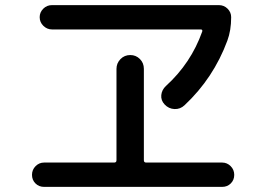

<svg xmlns="http://www.w3.org/2000/svg" viewBox="-20 -735 1040 750"><path d="M628 -399Q726 -488 770 -612Q772 -620 764 -620H183Q164 -620 149.5 -634Q135 -648 135 -668Q135 -687 149 -701Q163 -715 183 -715H835Q855 -715 869 -701Q883 -687 883 -668Q883 -616 868 -576Q814 -430 701 -324Q684 -308 661.5 -309Q639 -310 623 -327Q608 -343 610 -363.5Q612 -384 628 -399ZM152 -5Q132 -5 118.5 -18.5Q105 -32 105 -52Q105 -72 119 -86Q133 -100 152 -100H426Q435 -100 435 -109V-466Q435 -488 450.5 -504Q466 -520 489 -520Q511 -520 526.5 -504.5Q542 -489 542 -466V-109Q542 -100 551 -100H848Q867 -100 881 -86Q895 -72 895 -52Q895 -32 881.5 -18.5Q868 -5 848 -5Z"/></svg>

Font: Rounded Mplus 1c Medium
Style: Regular
Weight: 500
Version: Version 1.059.20150529